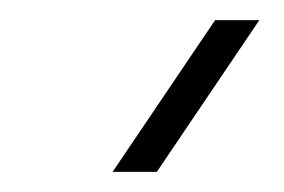

<svg xmlns="http://www.w3.org/2000/svg" viewBox="-20 -803 283 191"><path d="M194 -783H238L136 -632H92Z"/></svg>

Font: Krub ExtraLight
Style: Regular
Weight: 275
Designer: Ekaluck Peanpanawate
Foundry: Cadson Demak Co.,Ltd.
Version: Version 1.000; ttfautohint (v1.6)